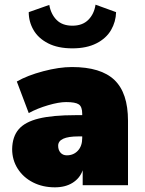

<svg xmlns="http://www.w3.org/2000/svg" viewBox="-20 -793 619 822"><path d="M528 -276V0H334V-64Q322 -30 291 -10.5Q260 9 215 9Q163 9 121.5 -12Q80 -33 56 -70.5Q32 -108 32 -155Q33 -208 60 -239.5Q87 -271 146 -285.5Q205 -300 304 -300H332V-306Q332 -336 317.5 -346Q303 -356 263 -356Q232 -356 186 -342.5Q140 -329 103 -309L52 -444Q97 -470 165 -488Q233 -506 288 -506Q412 -506 470 -450.5Q528 -395 528 -276ZM332 -202V-209H316Q229 -209 229 -169Q229 -151 239 -139.5Q249 -128 266 -128Q295 -128 313.5 -148Q332 -168 332 -202ZM103 -741 191 -772Q198 -732 222.5 -707.5Q247 -683 290 -683Q333 -683 358 -708Q383 -733 389 -773L477 -741Q476 -700 455.5 -664.5Q435 -629 393 -607.5Q351 -586 290 -586Q228 -586 186 -607.5Q144 -629 123.5 -664.5Q103 -700 103 -741Z"/></svg>

Font: Nunito Sans Heavy
Style: Regular
Weight: 400
Designer: Vernon Adams
Foundry: Vernon Adams
Version: Version 2.500